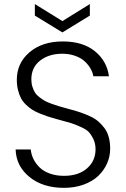

<svg xmlns="http://www.w3.org/2000/svg" viewBox="-20 -909 612 936"><path d="M517.1 -184.1Q517.1 -146.5 502 -112.3Q486.8 -78.1 459 -51.5Q431.2 -24.9 387.7 -9Q344.2 6.8 292 6.8Q189 6.8 123.8 -46.1Q58.6 -99.1 56.2 -180.2H129.9Q132.3 -155.8 143.1 -133.8Q153.8 -111.8 172.9 -93Q191.9 -74.2 222.7 -63Q253.4 -51.8 292 -51.8Q362.3 -51.8 404.1 -88.1Q445.8 -124.5 445.8 -181.2Q445.8 -209 435.1 -231.2Q424.3 -253.4 412.1 -266.1Q399.9 -278.8 370.8 -291.5Q341.8 -304.2 326.7 -308.8Q311.5 -313.5 273.4 -323.7Q260.3 -327.1 253.9 -329.1Q229 -335.9 212.6 -341.3Q196.3 -346.7 174.1 -355.7Q151.9 -364.7 137.5 -374Q123 -383.3 107.4 -397.9Q91.8 -412.6 82.8 -429.4Q73.7 -446.3 67.9 -469.5Q62 -492.7 62 -520Q62 -601.6 124 -654.3Q186 -707 286.1 -707Q383.3 -707 442.1 -659.7Q501 -612.3 511.2 -537.1H435.1Q431.6 -557.1 420.7 -575.9Q409.7 -594.7 391.6 -611.1Q373.5 -627.4 345.2 -637.2Q316.9 -647 283.2 -647Q218.8 -647 175.8 -613.8Q132.8 -580.6 132.8 -522Q132.8 -502.4 138.2 -485.6Q143.6 -468.8 151.1 -457Q158.7 -445.3 173.3 -434.3Q188 -423.3 199.7 -416.7Q211.4 -410.2 232.9 -402.6Q254.4 -395 267.6 -391.1Q280.8 -387.2 305.7 -380.4Q318.8 -377 325.2 -375Q354 -367.2 374 -360.4Q394 -353.5 418.2 -342.5Q442.4 -331.5 458.5 -317.6Q474.6 -303.7 488.8 -285.2Q502.9 -266.6 510 -241Q517.1 -215.3 517.1 -184.1ZM149.9 -833V-889.2L284.2 -806.2L418 -889.2V-833L284.2 -751Z"/></svg>

Font: PoppinsZ Light
Style: Regular
Weight: 300
Designer: Ninad Kale (Devanagari), Jonny Pinhorn (Latin)
Foundry: Indian Type Foundry
Version: Version 3.002;FEAKit 1.0